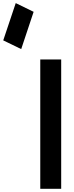

<svg xmlns="http://www.w3.org/2000/svg" viewBox="-206 -1192 469 1215"><path d="M181.2 2.9H48.8V-815.9H181.2ZM-185.5 -936.5 -106.4 -1172.4 6.8 -1117.2 -71.8 -881.3Z"/></svg>

Font: Gap Sans
Style: Black
Weight: 400
Designer: Alexandre Liziard and Etienne Ozeray
Foundry: Interstices.io
Version: Version 1.6.1 - December 3. 2014